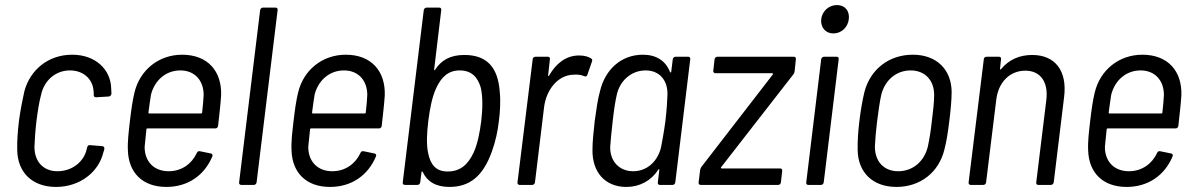

<svg xmlns="http://www.w3.org/2000/svg" viewBox="-20 -730 4712 758"><path d="M201 8C295 8 369 -50 388 -128C390 -133 391 -138 392 -142C393 -149 389 -152 384 -153L335 -157C330 -158 326 -155 324 -148C323 -145 323 -143 322 -140C312 -94 267 -54 207 -54C150 -54 116 -93 116 -150C117 -176 119 -211 124 -253C129 -293 135 -329 142 -355C154 -412 199 -452 256 -452C312 -452 346 -415 349 -373C350 -369 350 -366 350 -361C350 -359 350 -357 350 -355C350 -348 354 -346 360 -346L409 -349C414 -349 419 -353 420 -360L419 -381C417 -456 357 -514 265 -514C171 -514 99 -455 76 -369C69 -337 61 -298 55 -254C50 -212 47 -172 48 -138C49 -50 107 8 201 8Z M646 -54C587 -54 551 -93 551 -150C553 -169 555 -193 558 -219C558 -222 560 -223 562 -223H830C836 -223 840 -227 841 -233C846 -278 851 -321 853 -354C856 -448 801 -514 699 -514C606 -514 532 -453 511 -365C503 -333 498 -295 493 -253C488 -209 483 -170 485 -135C488 -49 542 8 637 8C722 8 787 -38 818 -112C821 -118 818 -123 813 -124L769 -133C764 -134 759 -132 757 -126C737 -83 697 -54 646 -54ZM692 -452C749 -452 784 -412 784 -355C783 -335 781 -311 778 -286C778 -283 776 -282 774 -282H569C567 -282 566 -283 566 -286C569 -311 573 -335 576 -356C590 -412 634 -452 692 -452Z M932 0H982C988 0 992 -4 993 -10L1076 -690C1077 -696 1074 -700 1068 -700H1018C1013 -700 1008 -696 1007 -690L924 -10C923 -4 927 0 932 0Z M1292 -54C1233 -54 1197 -93 1197 -150C1199 -169 1201 -193 1204 -219C1204 -222 1206 -223 1208 -223H1476C1482 -223 1486 -227 1487 -233C1492 -278 1497 -321 1499 -354C1502 -448 1447 -514 1345 -514C1252 -514 1178 -453 1157 -365C1149 -333 1144 -295 1139 -253C1134 -209 1129 -170 1131 -135C1134 -49 1188 8 1283 8C1368 8 1433 -38 1464 -112C1467 -118 1464 -123 1459 -124L1415 -133C1410 -134 1405 -132 1403 -126C1383 -83 1343 -54 1292 -54ZM1338 -452C1395 -452 1430 -412 1430 -355C1429 -335 1427 -311 1424 -286C1424 -283 1422 -282 1420 -282H1215C1213 -282 1212 -283 1212 -286C1215 -311 1219 -335 1222 -356C1236 -412 1280 -452 1338 -452Z M1953 -367C1946 -468 1899 -513 1813 -513C1757 -513 1722 -492 1698 -455C1696 -451 1693 -452 1694 -456L1722 -690C1723 -696 1720 -700 1714 -700H1664C1659 -700 1654 -696 1653 -690L1570 -10C1569 -4 1573 0 1578 0H1628C1634 0 1638 -4 1639 -10L1644 -50C1644 -54 1647 -54 1649 -51C1666 -14 1700 8 1754 8C1834 8 1887 -34 1922 -132C1937 -174 1945 -213 1949 -248C1954 -283 1957 -331 1953 -367ZM1850 -128C1828 -81 1798 -53 1747 -53C1700 -53 1679 -81 1670 -127C1663 -160 1665 -204 1671 -253C1677 -302 1686 -347 1702 -382C1722 -425 1749 -452 1795 -452C1841 -452 1866 -426 1878 -384C1886 -350 1886 -305 1880 -253C1874 -205 1865 -161 1850 -128Z M2266 -511C2214 -511 2175 -479 2148 -432C2146 -429 2143 -429 2144 -433L2151 -496C2152 -502 2149 -506 2143 -506H2094C2088 -506 2083 -502 2083 -496L2023 -10C2022 -4 2026 0 2031 0H2081C2087 0 2091 -4 2092 -10L2128 -307C2137 -378 2184 -433 2242 -435C2261 -437 2276 -434 2287 -429C2292 -427 2297 -428 2299 -435L2317 -487C2319 -492 2318 -497 2314 -499C2303 -506 2289 -511 2266 -511Z M2636 -496 2630 -447C2630 -443 2627 -443 2625 -446C2608 -490 2571 -514 2518 -514C2432 -514 2369 -455 2349 -371C2340 -340 2334 -296 2328 -253C2323 -210 2319 -168 2319 -138C2318 -51 2368 8 2453 8C2505 8 2550 -16 2579 -60C2580 -63 2583 -63 2583 -59L2577 -10C2576 -4 2579 0 2585 0H2635C2641 0 2645 -4 2646 -10L2705 -496C2706 -502 2703 -506 2697 -506H2647C2642 -506 2637 -502 2636 -496ZM2590 -150C2578 -96 2537 -54 2480 -54C2424 -54 2388 -94 2389 -150C2391 -177 2393 -201 2399 -253C2405 -305 2409 -329 2415 -356C2427 -411 2472 -452 2529 -452C2585 -452 2617 -411 2615 -356C2614 -329 2613 -305 2607 -252C2600 -201 2595 -177 2590 -150Z M2746 0H3052C3058 0 3062 -4 3063 -10L3068 -55C3069 -61 3066 -65 3060 -65H2829C2826 -65 2825 -68 2827 -70L3111 -435C3115 -439 3116 -444 3117 -448L3122 -496C3123 -502 3120 -506 3114 -506H2812C2807 -506 2802 -502 2801 -496L2796 -451C2795 -445 2799 -441 2804 -441H3028C3031 -441 3033 -438 3031 -436L2749 -71C2747 -67 2744 -62 2744 -58L2738 -10C2737 -4 2741 0 2746 0Z M3270 -598C3302 -598 3327 -622 3331 -654C3335 -687 3316 -710 3284 -710C3253 -710 3226 -687 3222 -654C3219 -622 3239 -598 3270 -598ZM3171 0H3221C3227 0 3231 -4 3232 -10L3291 -496C3292 -502 3289 -506 3283 -506H3233C3228 -506 3223 -502 3222 -496L3163 -10C3162 -4 3165 0 3171 0Z M3519 8C3614 8 3686 -50 3708 -138C3717 -171 3723 -212 3728 -254C3733 -294 3737 -335 3737 -368C3736 -455 3678 -514 3584 -514C3488 -514 3416 -455 3393 -368C3385 -336 3378 -295 3373 -254C3368 -213 3365 -171 3366 -138C3367 -50 3425 8 3519 8ZM3526 -54C3469 -54 3434 -93 3434 -151C3435 -178 3438 -213 3443 -253C3448 -292 3453 -328 3459 -355C3473 -413 3518 -452 3575 -452C3632 -452 3668 -413 3668 -355C3668 -328 3664 -293 3659 -253C3655 -215 3649 -179 3643 -151C3629 -93 3584 -54 3526 -54Z M4055 -513C4007 -513 3964 -496 3932 -457C3929 -454 3928 -456 3928 -459L3932 -496C3933 -502 3930 -506 3924 -506H3875C3869 -506 3864 -502 3864 -496L3804 -10C3803 -4 3807 0 3812 0H3862C3868 0 3872 -4 3873 -10L3913 -335C3921 -406 3967 -451 4028 -451C4087 -451 4119 -407 4111 -337L4071 -10C4070 -4 4073 0 4079 0H4129C4134 0 4139 -4 4140 -10L4181 -347C4194 -450 4146 -513 4055 -513Z M4437 -54C4378 -54 4342 -93 4342 -150C4344 -169 4346 -193 4349 -219C4349 -222 4351 -223 4353 -223H4621C4627 -223 4631 -227 4632 -233C4637 -278 4642 -321 4644 -354C4647 -448 4592 -514 4490 -514C4397 -514 4323 -453 4302 -365C4294 -333 4289 -295 4284 -253C4279 -209 4274 -170 4276 -135C4279 -49 4333 8 4428 8C4513 8 4578 -38 4609 -112C4612 -118 4609 -123 4604 -124L4560 -133C4555 -134 4550 -132 4548 -126C4528 -83 4488 -54 4437 -54ZM4483 -452C4540 -452 4575 -412 4575 -355C4574 -335 4572 -311 4569 -286C4569 -283 4567 -282 4565 -282H4360C4358 -282 4357 -283 4357 -286C4360 -311 4364 -335 4367 -356C4381 -412 4425 -452 4483 -452Z"/></svg>

Font: Barlow Semi Condensed
Style: Italic
Weight: 400
Width: 4
Italic angle: -7°
Designer: Jeremy Tribby
Foundry: Tribby Type
Version: Version 1.422;hotconv 1.0.109;makeotfexe 2.5.65596